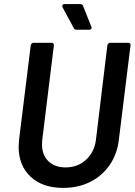

<svg xmlns="http://www.w3.org/2000/svg" viewBox="-20 -909 657 937"><path d="M71 -193Q71 -203 73 -227L130 -688Q131 -693 134.5 -696.5Q138 -700 143 -700H232Q243 -700 243 -688L186 -225Q185 -218 185 -204Q185 -153 216 -122.5Q247 -92 300 -92Q359 -92 399.5 -129Q440 -166 448 -225L504 -688Q505 -693 509 -696.5Q513 -700 518 -700H607Q612 -700 615 -696.5Q618 -693 617 -688L560 -227Q552 -157 515 -103.5Q478 -50 419.5 -21Q361 8 288 8Q188 8 129.5 -46.5Q71 -101 71 -193ZM427 -773Q427 -769 424 -766.5Q421 -764 416 -764H352Q343 -764 340 -772L285 -874Q284 -876 284 -879Q284 -889 295 -889H371Q382 -889 385 -881L426 -778Q427 -776 427 -773Z"/></svg>

Font: Barlow SemiBold
Style: Italic
Weight: 600
Italic angle: -7°
Designer: Jeremy Tribby
Foundry: Tribby Type
Version: Version 1.408